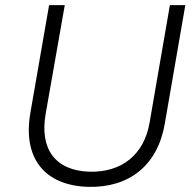

<svg xmlns="http://www.w3.org/2000/svg" viewBox="-20 -720 758 747"><path d="M323 7C482 11 593 -76 621 -238L701 -700H641L562 -243C541 -119 454 -48 326 -52C195 -57 133 -140 158 -279L232 -700H171L98 -280C68 -105 153 2 323 7Z"/></svg>

Font: Fixel Display Light
Style: Italic
Weight: 300
Italic angle: -10°
Designer: AlfaBravo + MacPaw
Foundry: Kyrylo Tkachov, Marchela Mozhyna, Serhii Makarenko, Maria Weinstein, Zakhar Kryvoshyya
Version: Version 1.210;Glyphs 3.2 (3217)